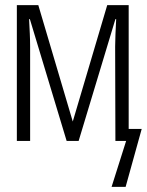

<svg xmlns="http://www.w3.org/2000/svg" viewBox="-20 -552 575 752"><path d="M46 0H98V-370C98 -402 96 -437 94 -477H97L241 0H288L432 -477H435C433 -434 431 -400 431 -370L432 0H474L417 180H472L535 -47H484V-532H400L265 -76L130 -532H46Z"/></svg>

Font: Noto Sans Mono Condensed Light
Style: Regular
Weight: 300
Width: 3
Designer: Monotype Design Team
Foundry: Monotype Imaging Inc.
Version: Version 2.014